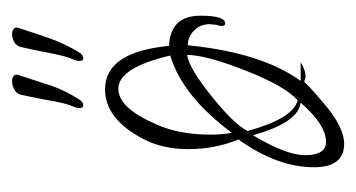

<svg xmlns="http://www.w3.org/2000/svg" viewBox="-156 -427 590 318"><g transform="rotate(-90 139.0 -268.0)"><path d="M60 7Q21 7 21 -43Q21 -104 67 -168Q51 -207 51 -251Q51 -294 68 -326Q101 -389 150 -389Q212 -389 222 -283Q272 -281 272 -231Q272 -190 259 -190Q255 -190 255 -196Q255 -198 255.5 -200Q256 -202 257 -205Q257 -209 257.5 -211.5Q258 -214 258 -215Q258 -231 248 -241Q237 -252 223 -252Q211 -130 164 -65H195Q182 -57 172 -57Q169 -57 167 -58Q164 -59 161 -59Q165 -59 126 -26Q87 7 60 7ZM78 -179Q139 -261 206 -281Q186 -367 151 -367Q119 -367 92 -304Q83 -284 79 -261.5Q75 -239 75 -215Q75 -196 78 -179ZM132 -70Q156 -92 181 -156Q207 -222 207 -253Q185 -250 138 -212Q92 -175 81 -153Q102 -77 132 -70ZM63 -23Q91 -23 128 -65Q95 -69 74 -144Q41 -89 41 -58Q41 -23 63 -23ZM202 -425Q197 -425 197 -431Q197 -436 200 -443Q205 -454 209.5 -477.5Q214 -501 220 -528Q222 -536 228.5 -539.5Q235 -543 242 -543Q247 -543 250.5 -540Q254 -537 251 -530Q241 -499 233.5 -478Q226 -457 212 -433Q207 -425 202 -425ZM124 -425Q119 -425 119 -431Q119 -436 122 -443Q127 -454 131 -477.5Q135 -501 141 -528Q143 -536 150 -539.5Q157 -543 164 -543Q169 -543 172.5 -540Q176 -537 173 -530Q163 -499 156 -478Q149 -457 134 -433Q129 -425 124 -425Z"/></g></svg>

Font: Ruthie
Style: Regular
Weight: 400
Designer: Robert E. Leuschke
Foundry: Robert E. Leuschke
Version: Version 1.012